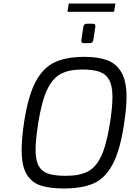

<svg xmlns="http://www.w3.org/2000/svg" viewBox="-20 -1065 739 1091"><path d="M103 -212Q103 -282 118 -378Q141 -523 183 -601.5Q225 -680 290.5 -711Q356 -742 461 -742Q538 -742 590 -722.5Q642 -703 670.5 -653Q699 -603 699 -514Q699 -450 683 -348Q660 -203 617.5 -126.5Q575 -50 510 -22Q445 6 341 6Q261 6 209.5 -11.5Q158 -29 130.5 -76.5Q103 -124 103 -212ZM604 -361Q619 -453 619 -514Q619 -578 600 -611.5Q581 -645 544.5 -657.5Q508 -670 449 -670Q373 -670 326 -645.5Q279 -621 248 -555.5Q217 -490 197 -365Q182 -265 182 -215Q182 -154 200 -122Q218 -90 254.5 -78Q291 -66 354 -66Q432 -66 478.5 -90Q525 -114 555 -177.5Q585 -241 604 -361ZM442 -833V-836L454 -914Q457 -930 472 -930H509Q522 -930 522 -917V-914L510 -836Q509 -829 504 -824.5Q499 -820 492 -820H455Q442 -820 442 -833ZM371 -1045H636L628 -998H363Z"/></svg>

Font: Exo
Style: Italic
Weight: 400
Italic angle: -9°
Designer: Natanael Gama
Foundry: Natanael Gama
Version: Version 1.500; ttfautohint (v1.6)